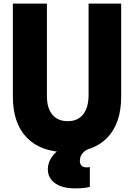

<svg xmlns="http://www.w3.org/2000/svg" viewBox="-20 -820 740 1060"><path d="M51 -800H239V-290Q239 -223 269 -187Q299 -151 354 -151Q409 -151 439 -188.5Q469 -226 469 -296V-800H649V-287Q649 -139 572 -59.5Q495 20 350 20Q206 20 128.5 -59.5Q51 -139 51 -287ZM393 220Q324 220 284 191.5Q244 163 244 114Q244 82 263 51.5Q282 21 316 0L395 -4L476 0Q451 8 436 26Q421 44 421 67Q421 104 458 104Q465 104 469.5 103.5Q474 103 476 102V212Q465 215 444.5 217.5Q424 220 393 220Z"/></svg>

Font: Martian Mono ExtraBold
Style: Regular
Weight: 800
Monospace: yes
Designer: Roman Shamin
Foundry: Evil Martians
Version: Version 1.000; ttfautohint (v1.8.4.7-5d5b)